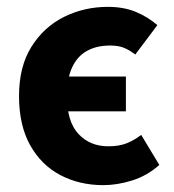

<svg xmlns="http://www.w3.org/2000/svg" viewBox="-20 -528 508 560"><path d="M281.4 12Q211.7 12 156 -17.3Q100.3 -46.6 67.9 -104.6Q35.5 -162.7 35.5 -247.8Q35.5 -333.8 71.7 -391.6Q107.9 -449.5 166.9 -478.8Q225.9 -508 294.7 -508Q340.6 -508 376 -493.4Q411.4 -478.7 439 -454.7L374.6 -369Q355.8 -383.2 339.9 -389.2Q324 -395.2 301 -395.2Q261.2 -395.2 233 -379.2Q204.8 -363.2 190 -330.7Q175.3 -298.2 175.3 -247.8Q175.3 -173.1 208.9 -137.2Q242.6 -101.3 295.8 -101.3Q327.5 -101.3 350 -110.3Q372.4 -119.4 391.8 -134.6L444.7 -46.9Q409 -15.2 365.4 -1.6Q321.7 12 281.4 12ZM121.4 -203.3V-304.7H347.2V-203.3Z"/></svg>

Font: Source Sans 3
Style: Regular
Weight: 200
Designer: Paul D. Hunt
Foundry: Adobe
Version: Version 3.046;hotconv 1.0.118;makeotfexe 2.5.65603